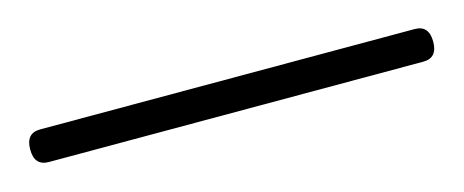

<svg xmlns="http://www.w3.org/2000/svg" viewBox="-23 37 440 182"><g transform="rotate(-15 197.0 128.0)"><path d="M-1 127.5Q-1 111.5 13 111.5H380.5Q394.5 111.5 394.5 127.5Q394.5 143.5 380.5 143.5H13Q-1 143.5 -1 127.5Z"/></g></svg>

Font: Fraunces 72pt S000 Light
Style: Regular
Weight: 300
Version: Version 1.000; ttfautohint (v1.8.3)